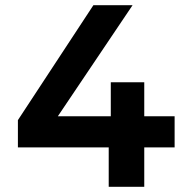

<svg xmlns="http://www.w3.org/2000/svg" viewBox="-20 -720 740 740"><path d="M653 -272H536V-403H407V-272H203L491 -700H340L49 -257V-152H399V0H536V-152H653Z"/></svg>

Font: FIGSv2-sans-serif
Style: Bold
Weight: 700
Designer: Matt McInerney, Pablo Impallari, Rodrigo Fuenzalida,Mirko Velimirovic
Foundry: Matt McInerney, Pablo Impallari, Rodrigo Fuenzalida
Version: Version 4.021;hotconv 1.0.109;makeotfexe 2.5.65596